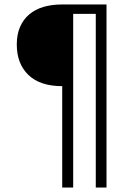

<svg xmlns="http://www.w3.org/2000/svg" viewBox="-20 -658 566 858"><path d="M408 180V-596H307V180H258V-273Q159 -273 107 -323Q55 -373 55 -459Q55 -504 69.5 -537.5Q84 -571 110.5 -593.5Q137 -616 174 -627Q211 -638 256 -638H456V180Z"/></svg>

Font: Mukta Vaani ExtraLight
Style: Regular
Weight: 275
Designer: Noopur Datye, Girish Dalvi, Yashodeep Gholap, Pallavi Karambelkar
Foundry: Ek Type
Version: Version 2.538;PS 1.000;hotconv 16.6.51;makeotf.lib2.5.65220;